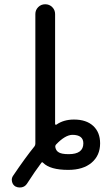

<svg xmlns="http://www.w3.org/2000/svg" viewBox="-20 -793 480 883"><path d="M238.3 -128.9Q233.4 -124 234.4 -116.2Q237.3 -100.6 248 -93.8Q260.7 -84 295.9 -84Q363.3 -84 363.3 -133.8Q363.3 -172.9 312.5 -172.9Q279.3 -171.9 238.3 -128.9ZM138.7 -120.1Q142.6 -125 142.6 -132.8V-141.6V-728.5Q142.6 -747.1 155.8 -760.3Q168.9 -773.4 188 -773.4Q207 -773.4 220.2 -760.3Q233.4 -747.1 233.4 -728.5V-222.7Q233.4 -220.7 235.4 -219.7Q237.3 -218.8 239.3 -219.7Q272.5 -243.2 320.3 -243.2Q377 -243.2 408.7 -213.9Q440.4 -184.6 440.4 -133.8Q440.4 -78.1 401.4 -44.9Q362.3 -11.7 293.9 -11.7Q210.9 -11.7 178.7 -43.9Q173.8 -49.8 169.9 -43.9Q142.6 -7.8 103.5 52.7Q94.7 65.4 80.1 68.4Q75.2 69.3 70.3 69.3Q60.5 69.3 50.8 64.5Q38.1 56.6 35.2 42Q34.2 38.1 34.2 34.2Q34.2 24.4 40 15.6Q96.7 -68.4 138.7 -120.1Z"/></svg>

Font: Gen Jyuu Gothic P Regular
Style: Regular
Weight: 400
Designer: [Source Han Sans]
Ryoko NISHIZUKA  (kana & ideographs); Paul D. Hunt (Latin, Greek & Cyrillic); Wenlong ZHANG  (bopomofo
Version: Version 1.002.20150607